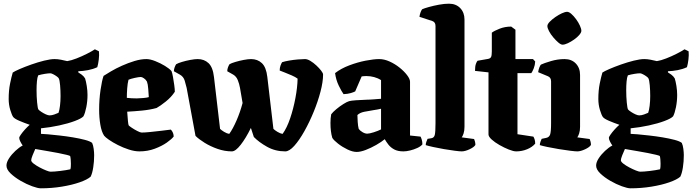

<svg xmlns="http://www.w3.org/2000/svg" viewBox="-20 -820 3751 1040"><path d="M202 -125V-95Q212 -95 239.5 -92.5Q267 -90 303 -86Q339 -82 375 -76Q411 -70 439.5 -62.5Q468 -55 479 -46Q485 -33 487.5 -13.5Q490 6 490 21Q490 55 485 87Q480 119 471 137Q453 153 411.5 167.5Q370 182 315 191Q260 200 201 200Q185 200 154.5 189Q124 178 92 159.5Q60 141 37.5 119.5Q15 98 15 77Q15 59 29 37.5Q43 16 63.5 -3Q84 -22 103 -32Q97 -40 90.5 -52.5Q84 -65 84 -74Q84 -78 93 -91Q102 -104 115.5 -119Q129 -134 141 -144Q112 -154 85 -165.5Q58 -177 51 -187Q44 -197 35.5 -225Q27 -253 27 -284Q27 -330 34.5 -367Q42 -404 49 -427Q59 -434 86.5 -446Q114 -458 149.5 -470.5Q185 -483 219 -491.5Q253 -500 276 -500Q292 -500 310 -496.5Q328 -493 344 -489Q365 -492 394.5 -503.5Q424 -515 451.5 -529Q479 -543 494 -553L516 -542Q518 -522 515 -497.5Q512 -473 507 -456Q483 -445 456.5 -440Q430 -435 404 -434V-428Q411 -424 422.5 -415.5Q434 -407 441 -395Q446 -379 450 -354Q454 -329 454 -306Q454 -272 447.5 -239.5Q441 -207 432 -190Q421 -178 385 -164.5Q349 -151 300.5 -140.5Q252 -130 202 -125ZM248 -195Q261 -195 274.5 -200Q288 -205 297 -209Q302 -223 305 -247.5Q308 -272 308 -300Q308 -330 305.5 -358.5Q303 -387 298 -396Q296 -400 287 -406.5Q278 -413 268 -418Q258 -423 253 -423Q242 -423 223 -420Q204 -417 187 -412Q182 -401 180 -379Q178 -357 178 -331Q178 -297 181 -265Q184 -233 188 -227Q192 -222 204 -214Q216 -206 228.5 -200.5Q241 -195 248 -195ZM253 110Q273 110 306 106Q339 102 361 97Q363 92 363.5 83.5Q364 75 364 67Q364 56 363 44Q362 32 360 25Q358 23 340 18.5Q322 14 296 9Q270 4 243.5 -0.5Q217 -5 197 -8.5Q177 -12 171 -13Q164 2 156.5 21Q149 40 149 48Q149 56 162.5 66.5Q176 77 195 87Q214 97 230.5 103.5Q247 110 253 110Z M735 0Q709 0 678 -10Q647 -20 618.5 -34.5Q590 -49 570 -63Q550 -77 544 -85Q530 -106 523.5 -144.5Q517 -183 517 -226Q517 -281 524.5 -332.5Q532 -384 541 -409Q555 -418 581 -433.5Q607 -449 640.5 -464Q674 -479 708.5 -489.5Q743 -500 773 -500Q793 -500 821 -489Q849 -478 873.5 -463Q898 -448 909 -435Q913 -425 917 -403Q921 -381 924 -358.5Q927 -336 927 -323Q908 -294 878 -270Q848 -246 828 -235Q791 -225 749 -221Q707 -217 669 -215Q671 -184 673 -164.5Q675 -145 677 -141Q679 -138 693 -128.5Q707 -119 723.5 -110.5Q740 -102 747 -102Q765 -102 793.5 -105Q822 -108 852.5 -111.5Q883 -115 905 -118Q910 -114 915 -104.5Q920 -95 921 -81Q911 -67 884 -48Q857 -29 818.5 -14.5Q780 0 735 0ZM721 -287Q734 -287 756 -289Q778 -291 786 -294Q785 -311 783 -338Q781 -365 776 -378Q770 -389 759.5 -396Q749 -403 743 -403Q732 -403 709.5 -398Q687 -393 676 -388Q671 -369 669 -341.5Q667 -314 667 -290Q691 -287 721 -287Z M1236 0Q1197 0 1158.5 -13.5Q1120 -27 1088.5 -46.5Q1057 -66 1039 -84L991 -344Q987 -361 980.5 -383Q974 -405 954 -416L922 -434Q922 -445 926 -455.5Q930 -466 934 -472Q944 -478 965.5 -484.5Q987 -491 1011 -495.5Q1035 -500 1051 -500Q1086 -500 1109.5 -478Q1133 -456 1139 -403L1172 -122Q1179 -115 1193.5 -106Q1208 -97 1222 -95Q1242 -123 1261.5 -168Q1281 -213 1294 -262L1280 -344Q1276 -366 1268 -386Q1260 -406 1243 -416L1211 -434Q1211 -445 1215 -455.5Q1219 -466 1223 -472Q1233 -478 1255 -484.5Q1277 -491 1300.5 -495.5Q1324 -500 1340 -500Q1375 -500 1398.5 -478Q1422 -456 1428 -403L1461 -122Q1468 -115 1482.5 -106Q1497 -97 1511 -95Q1534 -127 1551.5 -178.5Q1569 -230 1580 -288Q1591 -346 1592 -394Q1580 -403 1560.5 -411.5Q1541 -420 1523 -427Q1505 -434 1495 -438Q1495 -453 1499.5 -465Q1504 -477 1508 -483Q1523 -488 1546.5 -492Q1570 -496 1593.5 -498Q1617 -500 1632 -500Q1645 -500 1661.5 -490Q1678 -480 1693.5 -465.5Q1709 -451 1719.5 -437.5Q1730 -424 1730 -416Q1730 -377 1716 -323.5Q1702 -270 1679 -214Q1656 -158 1628.5 -109Q1601 -60 1574 -30Q1547 0 1525 0Q1471 0 1426.5 -25Q1382 -50 1355 -78L1339 -127Q1312 -72 1284 -36Q1256 0 1236 0Z M1912 3Q1890 3 1862 -10.5Q1834 -24 1811 -42Q1788 -60 1780 -73Q1770 -106 1770 -154Q1770 -167 1771 -179Q1772 -191 1774 -201Q1783 -213 1801.5 -228.5Q1820 -244 1840 -256.5Q1860 -269 1871 -272Q1881 -275 1909 -277Q1937 -279 1968 -280Q1980 -280 1983.5 -280.5Q1987 -281 1991 -281Q1995 -281 2006 -282Q2017 -283 2044 -285V-386Q2027 -397 2006.5 -402.5Q1986 -408 1965 -408Q1951 -408 1939 -406L1904 -325Q1897 -321 1880.5 -316Q1864 -311 1841 -310Q1830 -325 1815 -356Q1800 -387 1795 -424Q1827 -449 1872 -466Q1917 -483 1961 -491.5Q2005 -500 2034 -500Q2061 -500 2090 -487Q2119 -474 2144 -454Q2169 -434 2185 -413Q2201 -392 2201 -377V-86L2258 -80Q2261 -75 2264.5 -63.5Q2268 -52 2268 -38Q2259 -27 2240.5 -18.5Q2222 -10 2201.5 -5Q2181 0 2165 0Q2135 0 2115.5 -10.5Q2096 -21 2084 -36.5Q2072 -52 2064 -66Q2046 -51 2018 -35Q1990 -19 1961.5 -8Q1933 3 1912 3ZM1969 -96Q1981 -96 2004.5 -103.5Q2028 -111 2044 -119V-231Q2036 -229 2025 -227Q2014 -225 2001 -223Q1976 -219 1953 -214.5Q1930 -210 1916 -197Q1916 -184 1917.5 -160.5Q1919 -137 1923 -122Q1929 -113 1943 -104.5Q1957 -96 1969 -96Z M2481 0Q2470 0 2443 -3.5Q2416 -7 2384 -12.5Q2352 -18 2325 -24Q2298 -30 2286 -34Q2286 -42 2289.5 -52Q2293 -62 2296 -68L2315 -71Q2331 -73 2335 -89Q2339 -105 2339 -153V-679Q2339 -700 2322 -706L2252 -729Q2254 -743 2258.5 -754.5Q2263 -766 2267 -770Q2278 -775 2303 -782Q2328 -789 2357.5 -794.5Q2387 -800 2412 -800Q2450 -800 2473 -776Q2496 -752 2496 -714V-133Q2496 -112 2491 -97Q2486 -82 2481 -76L2548 -67Q2550 -63 2552.5 -54Q2555 -45 2555 -35Q2548 -23 2523.5 -11.5Q2499 0 2481 0Z M2776 0Q2761 0 2736 -10Q2711 -20 2685.5 -34.5Q2660 -49 2643 -64.5Q2626 -80 2626 -92V-428L2553 -436Q2553 -461 2558 -474.5Q2563 -488 2567 -491L2624 -501Q2635 -503 2639.5 -510.5Q2644 -518 2644 -541V-643Q2657 -653 2686 -664.5Q2715 -676 2749 -676L2772 -659V-500H2867L2879 -487Q2878 -467 2871 -449.5Q2864 -432 2858 -424H2783V-93L2869 -80Q2872 -76 2875.5 -66Q2879 -56 2879 -42Q2863 -23 2835 -11.5Q2807 0 2776 0Z M3107 0Q3096 0 3068 -3.5Q3040 -7 3006.5 -12.5Q2973 -18 2944.5 -24Q2916 -30 2904 -34Q2904 -42 2907.5 -52Q2911 -62 2914 -68L2938 -73Q2954 -76 2959.5 -90.5Q2965 -105 2965 -153V-379Q2965 -400 2948 -407L2895 -429Q2897 -443 2901.5 -454.5Q2906 -466 2910 -470Q2927 -478 2964 -489Q3001 -500 3038 -500Q3076 -500 3099 -476Q3122 -452 3122 -414V-133Q3122 -112 3117 -97Q3112 -82 3107 -76L3174 -67Q3176 -63 3178.5 -54Q3181 -45 3181 -35Q3174 -23 3149.5 -11.5Q3125 0 3107 0ZM3027 -578Q3018 -578 3004.5 -589.5Q2991 -601 2977 -617.5Q2963 -634 2954 -651Q2945 -668 2945 -679Q2945 -689 2957.5 -702Q2970 -715 2988 -727.5Q3006 -740 3023.5 -748Q3041 -756 3052 -756Q3062 -756 3075 -744.5Q3088 -733 3100.5 -716Q3113 -699 3121 -681.5Q3129 -664 3129 -653Q3129 -644 3118 -631Q3107 -618 3090 -606Q3073 -594 3056 -586Q3039 -578 3027 -578Z M3396 -125V-95Q3406 -95 3433.5 -92.5Q3461 -90 3497 -86Q3533 -82 3569 -76Q3605 -70 3633.5 -62.5Q3662 -55 3673 -46Q3679 -33 3681.5 -13.5Q3684 6 3684 21Q3684 55 3679 87Q3674 119 3665 137Q3647 153 3605.5 167.5Q3564 182 3509 191Q3454 200 3395 200Q3379 200 3348.5 189Q3318 178 3286 159.5Q3254 141 3231.5 119.5Q3209 98 3209 77Q3209 59 3223 37.5Q3237 16 3257.5 -3Q3278 -22 3297 -32Q3291 -40 3284.5 -52.5Q3278 -65 3278 -74Q3278 -78 3287 -91Q3296 -104 3309.5 -119Q3323 -134 3335 -144Q3306 -154 3279 -165.5Q3252 -177 3245 -187Q3238 -197 3229.5 -225Q3221 -253 3221 -284Q3221 -330 3228.5 -367Q3236 -404 3243 -427Q3253 -434 3280.5 -446Q3308 -458 3343.5 -470.5Q3379 -483 3413 -491.5Q3447 -500 3470 -500Q3486 -500 3504 -496.5Q3522 -493 3538 -489Q3559 -492 3588.5 -503.5Q3618 -515 3645.5 -529Q3673 -543 3688 -553L3710 -542Q3712 -522 3709 -497.5Q3706 -473 3701 -456Q3677 -445 3650.5 -440Q3624 -435 3598 -434V-428Q3605 -424 3616.5 -415.5Q3628 -407 3635 -395Q3640 -379 3644 -354Q3648 -329 3648 -306Q3648 -272 3641.5 -239.5Q3635 -207 3626 -190Q3615 -178 3579 -164.5Q3543 -151 3494.5 -140.5Q3446 -130 3396 -125ZM3442 -195Q3455 -195 3468.5 -200Q3482 -205 3491 -209Q3496 -223 3499 -247.5Q3502 -272 3502 -300Q3502 -330 3499.5 -358.5Q3497 -387 3492 -396Q3490 -400 3481 -406.5Q3472 -413 3462 -418Q3452 -423 3447 -423Q3436 -423 3417 -420Q3398 -417 3381 -412Q3376 -401 3374 -379Q3372 -357 3372 -331Q3372 -297 3375 -265Q3378 -233 3382 -227Q3386 -222 3398 -214Q3410 -206 3422.5 -200.5Q3435 -195 3442 -195ZM3447 110Q3467 110 3500 106Q3533 102 3555 97Q3557 92 3557.5 83.5Q3558 75 3558 67Q3558 56 3557 44Q3556 32 3554 25Q3552 23 3534 18.5Q3516 14 3490 9Q3464 4 3437.5 -0.5Q3411 -5 3391 -8.5Q3371 -12 3365 -13Q3358 2 3350.5 21Q3343 40 3343 48Q3343 56 3356.5 66.5Q3370 77 3389 87Q3408 97 3424.5 103.5Q3441 110 3447 110Z"/></svg>

Font: Texturina 72pt Black
Style: Regular
Weight: 900
Designer: Guillermo Torres Carreño
Foundry: Omnibus-Type
Version: Version 1.002; ttfautohint (v1.8.3)